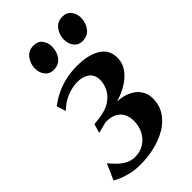

<svg xmlns="http://www.w3.org/2000/svg" viewBox="-241 -823 908 908"><g transform="rotate(-45 213.0 -369.0)"><path d="M135 9.5Q96 9.5 66.2 2.2Q36.5 -5 17 -13.8Q-2.5 -22.5 -11 -27.5L24.5 -108Q38.5 -90.5 56 -73.2Q73.5 -56 94.5 -45Q115.5 -34 139.5 -34Q174.5 -34 200.8 -50.5Q227 -67 241.8 -95Q256.5 -123 257 -158Q257 -185 246.8 -205.8Q236.5 -226.5 214.8 -238.2Q193 -250 157.5 -249.5L100.5 -235L113.5 -280L152 -284.5Q199.5 -291 227.8 -310.8Q256 -330.5 268.5 -356.8Q281 -383 281 -408.5Q281 -443.5 257.8 -461Q234.5 -478.5 200 -478.5Q176.5 -478.5 152.2 -472.2Q128 -466 105.2 -453Q82.5 -440 62 -420L47.5 -465.5Q72.5 -485.5 103.2 -500.8Q134 -516 170.8 -524.8Q207.5 -533.5 250 -533.5Q325 -533.5 369 -506.2Q413 -479 413 -425Q413 -392 395.2 -365.2Q377.5 -338.5 348 -318.5Q318.5 -298.5 282.8 -286Q247 -273.5 211 -268.5L209 -277.5Q269 -285.5 310.8 -273Q352.5 -260.5 374 -233.5Q395.5 -206.5 395.5 -171.5Q395.5 -125.5 373.2 -91.5Q351 -57.5 313.5 -35.2Q276 -13 229.8 -1.8Q183.5 9.5 135 9.5ZM158 -597Q132 -597 116.2 -616.8Q100.5 -636.5 100.5 -664.5Q101 -698 120.2 -722.5Q139.5 -747 172 -747Q202 -747 216.8 -727Q231.5 -707 231.5 -682Q231.5 -647 212.5 -622Q193.5 -597 158 -597ZM351 -597Q325 -597 309.5 -616.8Q294 -636.5 294 -664.5Q294.5 -698 313.5 -722.5Q332.5 -747 365 -747Q395 -747 410 -727Q425 -707 425 -682Q424.5 -647 405.5 -622Q386.5 -597 351 -597Z"/></g></svg>

Font: Merriweather 96pt SemiBold
Style: Italic
Weight: 600
Italic angle: -7.8°
Version: Version 2.101